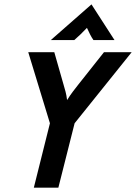

<svg xmlns="http://www.w3.org/2000/svg" viewBox="-20 -866 628 886"><path d="M136.1 0 210.4 -297.2 110.4 -625H230.6L273.6 -474.3Q278.5 -458.3 282.6 -442.4Q286.8 -426.4 289.6 -404.2Q303.5 -426.4 315.6 -442.4Q327.8 -458.3 340.3 -474.3L459.7 -625H587.5L324.3 -297.2L249.3 0ZM214.6 -681.2 402.1 -845.8 508.3 -681.2H411.1Q402.1 -694.4 395.5 -707.6Q388.9 -720.8 381.2 -737.5Q365.3 -720.8 351.7 -707.6Q338.2 -694.4 322.9 -681.2Z"/></svg>

Font: Afacad SemiBold
Style: Italic
Weight: 600
Italic angle: -14°
Designer: Kristian Moeller
Foundry: Dicotype
Version: Version 1.000